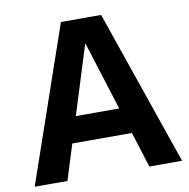

<svg xmlns="http://www.w3.org/2000/svg" viewBox="-81 -810 877 889"><g transform="rotate(-10 357.5 -365.0)"><path d="M11 0 263 -730H452L704 0H550L358 -611H356L165 0ZM158 -167V-289H558V-167Z"/></g></svg>

Font: M PLUS 1
Style: Bold
Weight: 700
Designer: Coji Morishita
Foundry: UNDERFOREST DESIGN
Version: Version 1.001